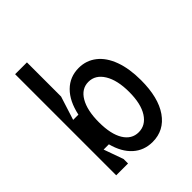

<svg xmlns="http://www.w3.org/2000/svg" viewBox="-217 -896 1034 1034"><g transform="rotate(-45 300.0 -379.0)"><path d="M165 -770V-510L122 -375H162Q180 -460 226.5 -506Q273 -552 341 -552Q398 -552 441.5 -518Q485 -484 508.5 -420Q532 -356 532 -268Q532 -135 480.5 -61.5Q429 12 341 12Q276 12 230.5 -29Q185 -70 165 -146H125L165 -34V0H75V-770ZM442 -268Q442 -358 410 -410Q378 -462 325 -462Q272 -462 241.5 -410Q211 -358 211 -268Q211 -177 241.5 -127.5Q272 -78 325 -78Q378 -78 410 -128Q442 -178 442 -268Z"/></g></svg>

Font: Fliege Mono Thin
Style: Regular
Weight: 100
Version: Version 0.020;Glyphs 3.3 (3306)